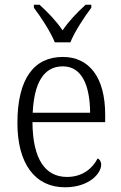

<svg xmlns="http://www.w3.org/2000/svg" viewBox="-20 -786 515 816"><path d="M213 -606H279C297 -651 339 -715 368 -753V-766H344C305 -730 274 -698 246 -657C218 -698 187 -730 148 -766H124V-753C153 -715 195 -651 213 -606ZM256 10C359 10 410 -49 410 -86C410 -100 403 -109 395 -113C374 -71 331 -34 265 -34C173 -34 119 -108 118 -267H427V-299C427 -456 360 -544 247 -544C124 -544 54 -451 54 -263C54 -89 130 10 256 10ZM363 -307H119C125 -431 164 -504 247 -504C327 -504 362 -425 363 -307Z"/></svg>

Font: Noto Serif Myanmar SemiCondensed Light
Style: Regular
Weight: 300
Width: 4
Designer: Ben Mitchell and the Monotype Design Team
Foundry: Monotype Imaging Inc.
Version: Version 2.106